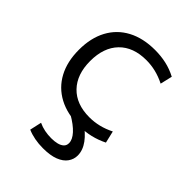

<svg xmlns="http://www.w3.org/2000/svg" viewBox="-214 -639 965 965"><g transform="rotate(45 268.5 -156.0)"><path d="M315 10Q230 10 169 -22.5Q108 -55 75.5 -115.5Q43 -176 43 -260Q43 -344 75.5 -404.5Q108 -465 169 -497.5Q230 -530 315 -530Q357 -530 395 -521.5Q433 -513 469 -494L454 -430Q420 -447 387 -455Q354 -463 320 -463Q227 -463 175 -409.5Q123 -356 123 -260Q123 -165 175 -111Q227 -57 320 -57Q354 -57 387 -65Q420 -73 454 -90L469 -26Q433 -8 395 1Q357 10 315 10ZM265 218Q203 218 154 197L168 134Q189 144 212 148.5Q235 153 259 153Q282 153 300 148.5Q318 144 329 134Q340 124 340 107Q340 82 315 54.5Q290 27 243 0L315 -20Q363 12 389 47.5Q415 83 415 120Q415 147 399 169.5Q383 192 350 205Q317 218 265 218Z"/></g></svg>

Font: M PLUS 1
Style: Regular
Weight: 400
Designer: Coji Morishita
Foundry: UNDERFOREST DESIGN
Version: Version 1.001